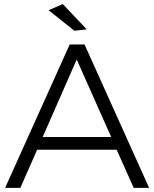

<svg xmlns="http://www.w3.org/2000/svg" viewBox="-20 -916 752 936"><path d="M402.8 -772.9 342.8 -766.1 216.8 -866.2 286.1 -896ZM631.8 0 548.8 -186H161.1L79.1 0H4.9L319.8 -699.2H392.1L707 0ZM188 -248H522L354 -626Z"/></svg>

Font: Montserrat arm Light
Style: Regular
Weight: 300
Designer: Julieta Ulanovsky
Foundry: Julieta Ulanovsky
Version: Version 6.000;PS 006.000;hotconv 1.0.88;makeotf.lib2.5.64775